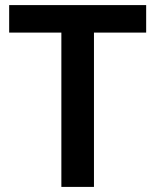

<svg xmlns="http://www.w3.org/2000/svg" viewBox="-20 -800 610 754"><path d="M349 -66V-672H554V-780H16V-672H221V-66Z"/></svg>

Font: Noto Sans Malayalam UI SemiBold
Style: Regular
Weight: 600
Designer: Jelle Bosma - Monotype Design Team
Foundry: Monotype Imaging Inc.
Version: Version 2.104